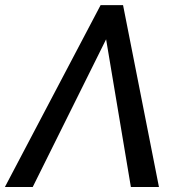

<svg xmlns="http://www.w3.org/2000/svg" viewBox="-23 -748 742 768"><path d="M500.5 0 397.5 -614.3 390.6 -727.5H469.2L612.8 0ZM413.1 -614.3 107.9 0H-3.4L379.4 -727.5H458Z"/></svg>

Font: Inter 28pt
Style: Italic
Weight: 400
Italic angle: -9.3988°
Designer: Rasmus Andersson
Foundry: rsms
Version: Version 4.001;git-66647c0bb